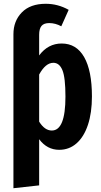

<svg xmlns="http://www.w3.org/2000/svg" viewBox="-20 -776 536 1015"><path d="M466 -266Q466 -180 445 -116.5Q424 -53 385 -18.5Q346 16 293 16Q229 16 187 -40V204L51 219V-595Q51 -665 95.5 -710.5Q140 -756 222 -756Q286 -756 343 -724L304 -637Q273 -654 240 -654Q212 -654 199.5 -639Q187 -624 187 -592V-483Q234 -546 306 -546Q384 -546 425 -474Q466 -402 466 -266ZM326 -265Q326 -366 310 -405Q294 -444 262 -444Q221 -444 187 -382V-133Q216 -86 254 -86Q326 -86 326 -265Z"/></svg>

Font: Fira Sans Compressed SemiBold
Style: Regular
Weight: 600
Width: 1
Designer: bBox Type GmbH & Carrois Corporate GbR & Edenspiekermann AG
Foundry: bBox Type GmbH & Carrois Corporate GbR & Edenspiekermann AG
Version: Version 4.301